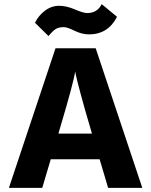

<svg xmlns="http://www.w3.org/2000/svg" viewBox="-20 -907 730 927"><path d="M471 -887 545 -826Q502 -741 409 -741Q376 -741 340 -758.5Q304 -776 289 -776Q264 -776 250 -767.5Q236 -759 214 -733L149 -797Q165 -831 196.5 -855Q228 -879 265 -879Q301 -879 341.5 -861.5Q382 -844 401 -844Q450 -844 471 -887ZM262 -262H424L417 -286Q388 -384 369.5 -453Q351 -522 347 -542L343 -562Q335 -507 269 -286ZM502 0 461 -138H225L184 0H23L248 -674H442L667 0Z"/></svg>

Font: Hind Bold
Style: Regular
Weight: 700
Designer: Manushi Parikh, Satya Rajpurohit
Foundry: Indian Type Foundry
Version: Version 1.201;PS 1.0;hotconv 1.0.78;makeotf.lib2.5.61930; tt